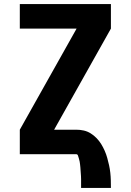

<svg xmlns="http://www.w3.org/2000/svg" viewBox="-20 -755 640 940"><path d="M377 165Q377 158 377 150.5Q377 143 377 136Q377 129 377 122Q377 115 376.5 107.5Q376 100 375.5 93Q375 86 374.5 79Q374 72 373.5 64.5Q373 57 372 50Q371 43 370 36Q369 29 366.5 22Q364 15 362 7.5Q360 0 353 0H77V-120L355 -615H77V-735H523V-615L245 -120H353Q372 -120 390 -116Q408 -112 424 -102Q440 -92 453 -78.5Q466 -65 475.5 -49.5Q485 -34 492.5 -17Q500 0 505 18Q510 36 514 54Q518 72 520 90.5Q522 109 522.5 127.5Q523 146 523 165Z"/></svg>

Font: Iosevka SS04 Heavy Extended
Style: Regular
Weight: 900
Width: 7
Monospace: yes
Designer: Belleve Invis
Foundry: Belleve Invis
Version: Version 19.0.0; ttfautohint (v1.8.4)